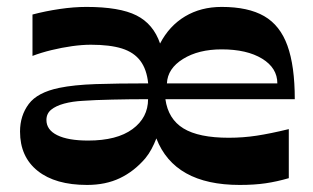

<svg xmlns="http://www.w3.org/2000/svg" viewBox="-20 -524 905 555"><path d="M231.7 10.6Q140 10.6 89 -30Q37.9 -70.7 37.9 -143.7Q37.9 -189.7 63.1 -223.4Q88.2 -257 151.3 -270Q193.3 -278.7 256.6 -280.9Q320 -283 408.3 -283Q404.3 -323.2 385.8 -348Q367.3 -372.8 332.5 -383.8Q297.6 -394.7 242.7 -394.7Q218 -394.7 188.3 -390.6Q158.6 -386.4 128.9 -379.2Q99.2 -372 73.9 -362.4V-482Q111.6 -492 152.6 -498Q193.6 -504 229.6 -504Q325.7 -504 374.5 -479.4Q423.4 -454.8 442.7 -398.2Q469.1 -449.1 514.9 -476.6Q560.7 -504 620.7 -504Q697.4 -504 743.6 -477.4Q789.8 -450.7 810.9 -392Q832.1 -333.3 832.1 -237.3H458.1Q466.1 -179.9 510.3 -152.8Q554.4 -125.8 641.4 -125.8Q682.4 -125.8 721.9 -131.8Q761.4 -137.8 814.8 -150.8V-9Q780.5 1 747.8 5.8Q715.2 10.6 672.8 10.6Q484.1 10.6 432 -123.9Q425.7 -107.6 418 -93.3Q410.4 -79 400 -66.3Q367.7 -28.6 326.5 -9Q285.4 10.6 231.7 10.6ZM234.7 -117.7Q318 -117.7 363 -150.8Q408 -183.9 408 -237.3Q355.8 -237.3 304.5 -236.1Q253.3 -235 219.9 -232.6Q189.2 -231 165.3 -224.5Q141.5 -218 127.8 -206.8Q114.2 -195.5 114.2 -177.2Q114.2 -148.6 145.5 -133.2Q176.8 -117.7 234.7 -117.7ZM462.5 -283H781.7Q781.7 -327.5 737.7 -354.4Q693.7 -381.3 620.7 -381.3Q553.7 -381.3 509.1 -353.6Q464.4 -325.9 462.5 -283Z"/></svg>

Font: Ojuju ExtraLight
Style: Regular
Weight: 200
Designer: Chisaokwu Joboson, Mirko Velimirovic
Foundry: Udi Foundry
Version: Version 1.000